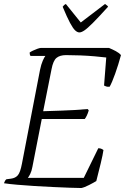

<svg xmlns="http://www.w3.org/2000/svg" viewBox="-24 -945 628 965"><path d="M385 0Q364 0 326.5 -1.5Q289 -3 243 -5Q197 -7 150 -10Q103 -13 62.5 -16.5Q22 -20 -4 -24Q-2 -29 0.5 -34.5Q3 -40 8 -44L31 -47Q54 -50 66 -64.5Q78 -79 86 -121L177 -593Q183 -622 191 -640Q199 -658 204 -664H129Q125 -670 125 -681Q130 -685 141.5 -690.5Q153 -696 164.5 -700Q176 -704 181 -704H524Q541 -697 558 -688Q575 -679 584 -668Q571 -620 555 -575Q539 -530 527 -509Q517 -508 509.5 -510.5Q502 -513 499 -515L510 -656Q486 -659 451.5 -662Q417 -665 379.5 -666.5Q342 -668 308 -668Q277 -668 260 -654Q243 -640 235 -597L193 -386Q248 -388 284 -389Q320 -390 350 -392Q380 -394 417 -397L422 -390Q418 -376 412.5 -364.5Q407 -353 402 -347H186L139 -107Q135 -85 128 -71Q121 -57 116 -51H397L470 -200Q480 -200 487 -196.5Q494 -193 496 -191Q493 -169 482.5 -125Q472 -81 460 -35Q447 -27 423.5 -15Q400 -3 385 0ZM375 -782Q365 -782 354 -792Q343 -802 328 -830Q313 -858 291 -911Q293 -913 296 -917Q299 -921 307 -925L382 -832L504 -925Q510 -921 514.5 -917Q519 -913 519 -911Q471 -858 443 -830Q415 -802 400 -792Q385 -782 375 -782Z"/></svg>

Font: Texturina 72pt 72pt Thin
Style: Italic
Weight: 100
Italic angle: -11°
Designer: Guillermo Torres Carreño
Foundry: Omnibus-Type
Version: Version 1.002; ttfautohint (v1.8.3)